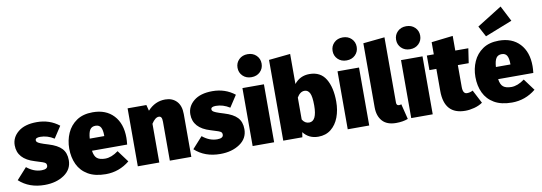

<svg xmlns="http://www.w3.org/2000/svg" viewBox="-68 -1289 4921 1742"><g transform="rotate(-10 2392.5 -418.0)"><path d="M230 20Q87 20 -5 -65L89 -169Q153 -116 225 -116Q280 -116 281 -149Q281 -163 275 -170.5Q269 -178 247 -186Q225 -194 178 -208Q23 -254 23 -381Q23 -454 84 -504Q145 -554 256 -554Q374 -554 461 -485L391 -378Q330 -417 264 -417Q219 -417 219 -393Q219 -384 226 -376.5Q233 -369 256 -359.5Q279 -350 326 -336Q409 -311 446 -271Q483 -231 483 -164Q483 -79 410 -29.5Q337 20 230 20Z M793 20Q694 20 630 -17.5Q566 -55 535.5 -119.5Q505 -184 505 -266Q505 -342 534 -407.5Q563 -473 622 -513.5Q681 -554 771 -554Q893 -554 963 -479Q1033 -404 1033 -274Q1033 -249 1029 -211H705Q712 -160 737 -140Q762 -120 812 -120Q869 -120 933 -167L1013 -59Q916 20 793 20ZM838 -323V-330Q838 -378 824 -403.5Q810 -429 775 -429Q741 -429 724.5 -404.5Q708 -380 704 -323Z M1583 0H1385V-358Q1385 -387 1377.5 -398.5Q1370 -410 1355 -410Q1322 -410 1288 -357V0H1090V-534H1263L1277 -479Q1345 -554 1439 -554Q1504 -554 1543.5 -513Q1583 -472 1583 -394Z M1848 20Q1705 20 1613 -65L1707 -169Q1771 -116 1843 -116Q1898 -116 1899 -149Q1899 -163 1893 -170.5Q1887 -178 1865 -186Q1843 -194 1796 -208Q1641 -254 1641 -381Q1641 -454 1702 -504Q1763 -554 1874 -554Q1992 -554 2079 -485L2009 -378Q1948 -417 1882 -417Q1837 -417 1837 -393Q1837 -384 1844 -376.5Q1851 -369 1874 -359.5Q1897 -350 1944 -336Q2027 -311 2064 -271Q2101 -231 2101 -164Q2101 -79 2028 -29.5Q1955 20 1848 20Z M2247 -617Q2198 -617 2167 -647.5Q2136 -678 2136 -723Q2136 -768 2167 -798.5Q2198 -829 2247 -829Q2296 -829 2327 -798.5Q2358 -768 2358 -723Q2358 -678 2327 -647.5Q2296 -617 2247 -617ZM2346 0H2148V-534H2346Z M2751 20Q2663 20 2613 -46L2606 0H2430V-744L2628 -764V-487Q2681 -554 2768 -554Q2870 -554 2917.5 -475Q2965 -396 2965 -266Q2965 -187 2940.5 -122Q2916 -57 2868 -18.5Q2820 20 2751 20ZM2691 -121Q2762 -121 2762 -266Q2762 -349 2745.5 -380.5Q2729 -412 2698 -412Q2657 -412 2628 -362V-160Q2651 -121 2691 -121Z M3123 -617Q3074 -617 3043 -647.5Q3012 -678 3012 -723Q3012 -768 3043 -798.5Q3074 -829 3123 -829Q3172 -829 3203 -798.5Q3234 -768 3234 -723Q3234 -678 3203 -647.5Q3172 -617 3123 -617ZM3222 0H3024V-534H3222Z M3467 20Q3383 20 3341 -27Q3299 -74 3299 -154V-744L3497 -764V-162Q3497 -135 3521 -135Q3532 -135 3542 -139L3577 2Q3530 20 3467 20Z M3708 -617Q3659 -617 3628 -647.5Q3597 -678 3597 -723Q3597 -768 3628 -798.5Q3659 -829 3708 -829Q3757 -829 3788 -798.5Q3819 -768 3819 -723Q3819 -678 3788 -647.5Q3757 -617 3708 -617ZM3807 0H3609V-534H3807Z M4105 20Q3911 20 3911 -197V-400H3847V-534H3911V-646L4109 -669V-534H4229L4209 -400H4109V-199Q4109 -135 4147 -135Q4176 -135 4201 -149L4265 -26Q4232 -3 4188 8.5Q4144 20 4105 20Z M4535 20Q4436 20 4372 -17.5Q4308 -55 4277.5 -119.5Q4247 -184 4247 -266Q4247 -342 4276 -407.5Q4305 -473 4364 -513.5Q4423 -554 4513 -554Q4635 -554 4705 -479Q4775 -404 4775 -274Q4775 -249 4771 -211H4447Q4454 -160 4479 -140Q4504 -120 4554 -120Q4611 -120 4675 -167L4755 -59Q4658 20 4535 20ZM4580 -323V-330Q4580 -378 4566 -403.5Q4552 -429 4517 -429Q4483 -429 4466.5 -404.5Q4450 -380 4446 -323ZM4406 -613 4353 -712 4583 -856 4657 -712Z"/></g></svg>

Font: Trujillo Black
Style: Regular
Weight: 900
Designer: Fira Sans original fonts by bBox Type GmbH, Carrois Corporate GbR, & Edenspiekermann AG / Changes by Cristiano Sobral
Foundry: Fira Sans original fonts by bBox Type GmbH, Carrois Corporate GbR, & Edenspiekermann AG / Changes by Cristiano Sobral
Version: Version 4.301;July 28, 2020;FontCreator 13.0.0.2655 64-bit